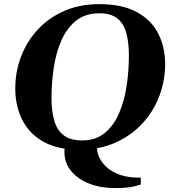

<svg xmlns="http://www.w3.org/2000/svg" viewBox="-20 -728 860 952"><path d="M549.8 204.6Q479.5 204.6 422.9 182.6Q366.2 160.6 332.8 120.1Q299.3 79.6 299.3 24.4Q299.3 18.6 300 12.5Q300.8 6.3 301.3 0Q301.3 0 315.9 -2.2Q330.6 -4.4 349.4 -7.1Q368.2 -9.8 382.8 -12Q397.5 -14.2 397.5 -14.2L460.9 4.4Q460.9 27.8 473.1 54Q485.4 80.1 511.2 103Q537.1 126 578.4 139.9Q619.6 153.8 678.2 152.8V187Q678.2 187 646.2 195.8Q614.3 204.6 549.8 204.6ZM374 14.2Q263.7 14.2 193.4 -26.4Q123 -66.9 89.4 -135.7Q55.7 -204.6 55.7 -289.1Q55.7 -371.1 84 -446.3Q112.3 -521.5 166.3 -580.3Q220.2 -639.2 297.4 -673.3Q374.5 -707.5 472.2 -707.5Q585.9 -707.5 658.2 -668.2Q730.5 -628.9 764.6 -561.5Q798.8 -494.1 798.8 -410.2Q798.8 -328.1 770 -252Q741.2 -175.8 686.3 -116Q631.3 -56.2 552.7 -21Q474.1 14.2 374 14.2ZM386.7 -31.7Q455.1 -31.7 500 -69.1Q544.9 -106.4 571 -168Q597.2 -229.5 608.2 -304Q619.1 -378.4 619.1 -452.6Q619.1 -518.6 606 -565.4Q592.8 -612.3 561 -637.2Q529.3 -662.1 473.1 -662.1Q402.8 -662.1 356.7 -625Q310.5 -587.9 283.9 -526.4Q257.3 -464.8 246.3 -390.4Q235.4 -315.9 235.4 -241.7Q235.4 -176.3 249.3 -129.2Q263.2 -82 296.1 -56.9Q329.1 -31.7 386.7 -31.7Z"/></svg>

Font: Gelasio
Style: Italic
Weight: 400
Italic angle: -8.5°
Designer: Eben Sorkin
Foundry: Eben Sorkin
Version: Version 1.008